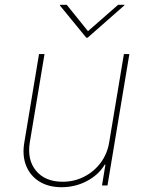

<svg xmlns="http://www.w3.org/2000/svg" viewBox="-20 -770 608 797"><path d="M433.2 -179 494.3 -545.5H517L426.1 0H403.4L417.6 -86.6H414.8Q389.2 -44 340.7 -18.5Q292.3 7.1 235.8 7.1Q181.1 7.1 143.1 -16.7Q105.1 -40.5 88.4 -82.4Q71.7 -124.3 81 -179L142 -545.5H164.8L103.7 -179Q92 -106.5 129.8 -61.1Q167.6 -15.6 240.1 -15.6Q288.4 -15.6 329.4 -36.6Q370.4 -57.5 397.9 -94.5Q425.4 -131.4 433.2 -179ZM257.1 -750 345.2 -640.6 470.2 -750H497.2L495.7 -747.2L343.8 -613.6H338.1L228.7 -747.2L230.1 -750Z"/></svg>

Font: Inter UI Thin
Style: Italic
Weight: 100
Italic angle: -9.39999°
Designer: Rasmus Andersson
Foundry: rsms
Version: 3.2;8d6f07862